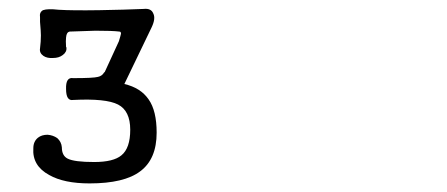

<svg xmlns="http://www.w3.org/2000/svg" viewBox="-20 -844 1040 447"><path d="M150.4 -662.1Q132.8 -665 133.8 -636.7Q133.8 -608.4 150.4 -611.3Q226.6 -615.2 254.9 -600.6Q283.2 -585.9 283.2 -542Q283.2 -499 262.7 -482.4Q244.1 -466.8 199.2 -466.8Q153.3 -466.8 137.7 -474.6Q124 -481.4 124 -501Q123 -513.7 113.3 -522.5Q103.5 -529.3 90.8 -530.3Q77.1 -530.3 68.4 -523.4Q57.6 -514.6 57.6 -499Q54.7 -458 94.7 -436.5Q128.9 -417 188.5 -417Q269.5 -417 306.6 -445.3Q344.7 -473.6 344.7 -535.2Q344.7 -585.9 326.2 -612.3Q307.6 -639.6 269.5 -648.4L333 -780.3Q342.8 -800.8 336.9 -812.5Q332 -825.2 314.5 -823.2Q270.5 -821.3 211.9 -820.3Q148.4 -819.3 116.2 -821.3Q90.8 -824.2 80.1 -820.3Q71.3 -815.4 73.2 -803.7V-793Q75.2 -770.5 75.2 -761.7Q75.2 -747.1 73.2 -731.4Q71.3 -720.7 81.1 -713.9Q89.8 -708 103.5 -709Q117.2 -709 126 -715.8Q135.7 -722.7 134.8 -733.4L133.8 -734.4Q132.8 -750 133.8 -756.8Q134.8 -769.5 142.6 -770.5Q169.9 -771.5 202.1 -772.5Q242.2 -772.5 257.8 -770.5Q261.7 -770.5 261.7 -765.6Q260.7 -760.7 256.8 -748L223.6 -675.8H222.7Q217.8 -667 208 -665Q197.3 -662.1 151.4 -662.1Z"/></svg>

Font: GungsuhChe
Style: Regular
Weight: 400
Monospace: yes
Version: Version 2.21